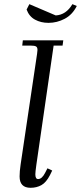

<svg xmlns="http://www.w3.org/2000/svg" viewBox="-20 -896 389 923"><path d="M74.2 -47.9Q74.2 -71.8 79.1 -105L158.2 -637.2Q160.2 -650.9 160.2 -655.8Q160.2 -668.5 153.3 -672.6Q146.5 -676.8 127.9 -676.8H86.9L89.8 -702.1H284.2L280.8 -676.8H237.8L154.8 -104Q149.9 -68.8 149.9 -58.1Q149.9 -35.2 163.1 -35.2Q181.6 -35.2 196.8 -64.9L208 -86.9L231 -76.2L220.2 -54.2Q202.1 -19 179.2 -6.1Q156.2 6.8 127 6.8Q74.2 6.8 74.2 -47.9ZM107.9 -850.1 121.1 -876 248 -821.8Q297.9 -824.7 328.1 -876L349.1 -867.2Q328.1 -825.2 291 -805.7Q253.9 -786.1 212.9 -786.1Q176.8 -786.1 148.4 -801.5Q120.1 -816.9 107.9 -850.1Z"/></svg>

Font: Dihjauti S
Style: Italic
Weight: 400
Italic angle: -9°
Designer: T. Christopher White
Version: Version 3.0.0